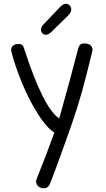

<svg xmlns="http://www.w3.org/2000/svg" viewBox="-20 -742 562 1021"><path d="M172 223Q172 217 175 209Q230 73 269 -37Q228 -63 182 -135Q136 -207 98.5 -297.5Q61 -388 41 -465Q39 -471 39 -478Q39 -490 49 -499Q59 -508 78 -508Q93 -508 99 -502Q105 -496 109 -481Q211 -167 295 -112Q356 -328 396 -485Q400 -499 407 -505Q414 -511 429 -511Q466 -511 472 -481Q473 -477 471 -470Q437 -330 415.5 -253Q394 -176 362 -83Q339 -17 304.5 78.5Q270 174 247 232Q242 246 233.5 252.5Q225 259 212 259Q195 259 183.5 248.5Q172 238 172 223ZM198 -584Q198 -600 212 -613L293 -698Q305 -711 313 -716.5Q321 -722 330 -722Q342 -722 350.5 -713Q359 -704 359 -691Q359 -676 342 -659L254 -573Q238 -557 224 -557Q213 -557 205.5 -565Q198 -573 198 -584Z"/></svg>

Font: Mali
Style: Regular
Weight: 400
Version: Version 1.000; ttfautohint (v1.6)